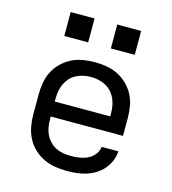

<svg xmlns="http://www.w3.org/2000/svg" viewBox="-110 -819 819 916"><g transform="rotate(15 300.0 -360.5)"><path d="M302 8Q273 8 243.5 3Q214 -2 187.5 -15Q161 -28 139.5 -48.5Q118 -69 104.5 -95.5Q91 -122 85.5 -151Q80 -180 80 -210V-310Q80 -339 85 -368.5Q90 -398 103.5 -424Q117 -450 138.5 -471Q160 -492 186 -505Q212 -518 241.5 -523Q271 -528 300 -528Q329 -528 358.5 -523Q388 -518 414 -505Q440 -492 461.5 -471Q483 -450 496.5 -424Q510 -398 515 -368.5Q520 -339 520 -310V-223H163V-210Q163 -191 166 -172Q169 -153 177 -136Q185 -119 198.5 -104.5Q212 -90 228.5 -81.5Q245 -73 264 -69.5Q283 -66 302 -66Q324 -66 345 -69Q366 -72 385.5 -81Q405 -90 419 -107Q433 -124 435 -146H518Q516 -121 506.5 -98Q497 -75 481 -56.5Q465 -38 444 -25Q423 -12 399.5 -4.5Q376 3 351.5 5.5Q327 8 302 8ZM163 -297H437V-310Q437 -329 434 -347.5Q431 -366 423 -383.5Q415 -401 402.5 -415Q390 -429 373 -438Q356 -447 337.5 -451Q319 -455 300 -455Q281 -455 262.5 -451Q244 -447 227 -438Q210 -429 197.5 -415Q185 -401 177 -383.5Q169 -366 166 -347.5Q163 -329 163 -310ZM356 -611V-729H474V-611ZM126 -611V-729H244V-611Z"/></g></svg>

Font: Nova Nerd Font
Style: Regular
Weight: 400
Designer: Belleve Invis
Foundry: Belleve Invis
Version: Version 24.1.4; ttfautohint (v1.8.4);Nerd Fonts 3.1.1